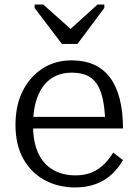

<svg xmlns="http://www.w3.org/2000/svg" viewBox="-20 -812 606 843"><path d="M252 -619H320L438 -777V-792H408L260 -658L318 -660L170 -792H132V-777ZM125 -263Q125 -204 139 -162Q153 -120 178.5 -93.5Q204 -67 237.5 -54.5Q271 -42 311 -42Q355 -42 386.5 -56.5Q418 -71 440 -94Q462 -117 477 -142L520 -109Q501 -75 471 -47Q441 -19 400.5 -4Q360 11 310 11Q236 11 176.5 -21Q117 -53 82.5 -114.5Q48 -176 48 -264Q48 -349 79.5 -412Q111 -475 166.5 -511Q222 -547 294 -547Q351 -547 393 -528Q435 -509 463 -471.5Q491 -434 505.5 -378Q520 -322 520 -248H105V-299H465L442 -279Q440 -337 431 -378Q422 -419 404.5 -444.5Q387 -470 360 -481.5Q333 -493 294 -493Q256 -493 224.5 -478.5Q193 -464 171 -435Q149 -406 137 -363Q125 -320 125 -263Z"/></svg>

Font: Roboto Serif Light
Style: Regular
Weight: 300
Designer: Greg Gazdowicz
Foundry: Commercial Type
Version: Version 1.008